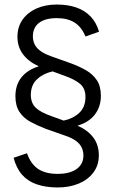

<svg xmlns="http://www.w3.org/2000/svg" viewBox="-20 -742 504 847"><path d="M235 85Q183 85 143 71.5Q103 58 77.5 29Q52 0 40 -46L99 -66Q116 -18 148.5 3.5Q181 25 234 25Q288 25 318 3.5Q348 -18 348 -56Q348 -86 330 -107Q312 -128 272 -142L181 -174Q145 -188 114.5 -204.5Q84 -221 66 -248Q48 -275 48 -318Q48 -367 74.5 -400.5Q101 -434 150 -449V-450Q106 -470 81.5 -502.5Q57 -535 57 -580Q57 -624 80 -656Q103 -688 142 -705Q181 -722 230 -722Q279 -722 316.5 -709Q354 -696 379.5 -669.5Q405 -643 417 -602L357 -581Q340 -623 309 -642.5Q278 -662 231 -662Q179 -662 152 -641Q125 -620 125 -581Q125 -552 143 -531Q161 -510 202 -495L292 -463Q330 -449 359.5 -432Q389 -415 407 -388.5Q425 -362 425 -319Q425 -272 399 -237.5Q373 -203 323 -188V-187Q367 -168 391.5 -135.5Q416 -103 416 -57Q416 -13 392 19Q368 51 327 68Q286 85 235 85ZM116 -323Q116 -288 137.5 -267Q159 -246 209 -229L261 -210Q303 -219 330 -244.5Q357 -270 357 -314Q357 -351 334.5 -371Q312 -391 264 -408L212 -427Q171 -418 143.5 -392.5Q116 -367 116 -323Z"/></svg>

Font: TikTok Sans 24pt Light
Style: Regular
Weight: 300
Version: Version 4.000